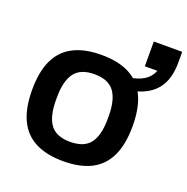

<svg xmlns="http://www.w3.org/2000/svg" viewBox="-125 -804 912 934"><g transform="rotate(20 331.0 -337.0)"><path d="M299 12Q213 12 155 -17.5Q97 -47 68 -108Q39 -169 39 -263Q39 -358 68 -418.5Q97 -479 155 -508.5Q213 -538 299 -538Q386 -538 443.5 -508.5Q501 -479 530 -418.5Q559 -358 559 -263Q559 -169 530 -108Q501 -47 443.5 -17.5Q386 12 299 12ZM299 -88Q371 -88 402 -129.5Q433 -171 433 -256V-270Q433 -354 402 -396Q371 -438 299 -438Q227 -438 196 -396Q165 -354 165 -270V-256Q165 -171 196 -129.5Q227 -88 299 -88ZM454 -415V-479Q505 -486 536 -505Q567 -524 580 -558H515V-686H662V-632Q662 -565 639.5 -520.5Q617 -476 571 -450.5Q525 -425 454 -415Z"/></g></svg>

Font: Archivo Variable SemiBold
Style: Regular
Weight: 600
Designer: Hector Gatti
Foundry: Omnibus-Type
Version: Version 2.001